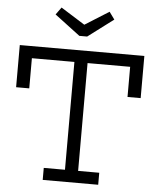

<svg xmlns="http://www.w3.org/2000/svg" viewBox="-63 -1038 888 1091"><g transform="rotate(5 381.0 -492.5)"><path d="M402.5 -833.5H358L213 -943L243.5 -985L380.5 -899L517.5 -985L548 -943ZM736 -752V-511.5H661V-683.5H418V-68.5H538.5V0H222V-68.5H343V-683.5H100.5V-511.5H25.5V-752Z"/></g></svg>

Font: Hepta Slab ExtraLight
Style: Regular
Weight: 400
Version: Version 1.102